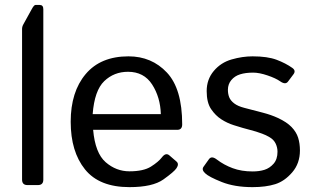

<svg xmlns="http://www.w3.org/2000/svg" viewBox="-20 -749 1262 777"><path d="M91.3 0Q69.3 0 69.3 -22V-631.3Q69.3 -641.1 74.2 -649.9L108.4 -711.9Q117.7 -729 123.5 -729H140.6Q155.3 -729 155.3 -711.9V-22Q155.3 0 133.3 0Z M266.1 -256.3Q266.1 -377.4 326.7 -449.2Q387.2 -521 500 -521Q593.8 -521 655.5 -455.3Q717.3 -389.6 717.3 -245.6Q717.3 -223.6 697.3 -223.6H356.9Q365.2 -129.4 407.7 -92.5Q450.2 -55.7 503.9 -55.7Q560.5 -55.7 590.8 -74.7Q621.1 -93.8 635.3 -112.3Q650.9 -132.8 665.5 -120.1L694.3 -95.2Q705.6 -85.4 694.3 -68.4Q685.1 -54.2 641.4 -22.9Q597.7 8.3 503.9 8.3Q381.8 8.3 324 -63.5Q266.1 -135.3 266.1 -256.3ZM355 -287.1H630.9Q628.9 -355.5 595.7 -407Q562.5 -458.5 498 -458.5Q441.4 -458.5 401.9 -420.7Q362.3 -382.8 355 -287.1Z M810.1 -47.9Q794.9 -62 803.7 -74.2L825.7 -105Q836.4 -119.6 857.4 -103.5Q886.2 -81.5 921.6 -68.4Q957 -55.2 1002.4 -55.2Q1029.3 -55.2 1050.3 -61.8Q1071.3 -68.4 1087.2 -86.4Q1103 -104.5 1103 -134.8Q1103 -152.3 1095.5 -168Q1087.9 -183.6 1072 -193.1Q1056.2 -202.6 1041 -208Q1016.1 -217.3 991.5 -223.4Q966.8 -229.5 926.8 -242.2Q899.9 -250.5 876 -265.9Q852.1 -281.2 834.2 -307.6Q816.4 -334 816.4 -380.4Q816.4 -427.7 845.2 -461.9Q874 -496.1 917.5 -508.5Q960.9 -521 1002 -521Q1062.5 -521 1099.4 -507.1Q1136.2 -493.2 1163.1 -474.1Q1178.7 -462.9 1167.5 -448.2L1145.5 -418.9Q1135.3 -404.8 1113.8 -419.9Q1095.7 -432.6 1062.5 -443.8Q1029.3 -455.1 1004.4 -455.1Q973.6 -455.1 951.7 -448.2Q929.7 -441.4 916 -424.8Q902.3 -408.2 902.3 -385.7Q902.3 -368.7 907.7 -355.2Q913.1 -341.8 927.7 -330.6Q942.4 -319.3 968.8 -312.5Q1009.8 -301.8 1043.7 -293Q1077.6 -284.2 1105 -271.5Q1140.6 -254.9 1159.9 -234.9Q1179.2 -214.8 1186.5 -191.7Q1193.8 -168.5 1193.8 -140.1Q1193.8 -87.9 1162.8 -51.8Q1131.8 -15.6 1093.8 -3.7Q1055.7 8.3 1002 8.3Q929.2 8.3 877.2 -12.5Q825.2 -33.2 810.1 -47.9Z"/></svg>

Font: Istok Web
Style: Regular
Weight: 400
Designer: Andrey V. Panov
Foundry: Andrey V. Panov
Version: Version 1.0.2g